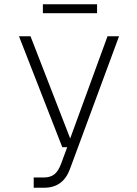

<svg xmlns="http://www.w3.org/2000/svg" viewBox="-20 -880 640 900"><path d="M138 0V-48H185Q216 -48 235 -63Q254 -78 267 -114L295 -190H272L69 -710H123L309 -231L484 -710H538L308 -88Q276 0 187 0ZM181 -818V-860H435V-818Z"/></svg>

Font: Geist Mono UltraLight
Style: Regular
Weight: 200
Monospace: yes
Designer: Basement.studio, Andrés Briganti, Mateo Zaragoza
Foundry: Basement.studio, Vercel, Andrés Briganti, Guido Ferreyra, Mateo Zaragoza
Version: Version 1.400; ttfautohint (v1.8.4.7-5d5b)